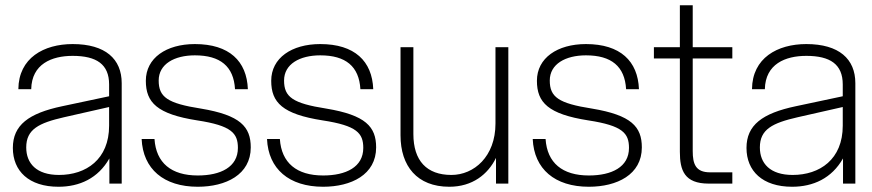

<svg xmlns="http://www.w3.org/2000/svg" viewBox="-20 -700 3326 732"><path d="M397 0H444V-383C444 -475 382 -532 257 -532C147 -532 51 -479 50 -360H99C101 -456 177 -487 257 -487C348 -487 396 -455 396 -378V-333L217 -295C89 -268 29 -223 29 -136C29 -48 90 12 203 12C283 12 354 -20 397 -96ZM80 -138C80 -207 128 -231 224 -253L396 -292V-221C396 -92 308 -33 205 -33C119 -33 80 -77 80 -138Z M734 12C841 12 936 -34 936 -138C936 -217 896 -261 746 -286C618 -306 585 -330 585 -393C585 -456 645 -489 723 -489C820 -489 871 -447 876 -360H925C921 -467 854 -532 723 -532C614 -532 536 -479 536 -392C536 -309 579 -265 732 -241C863 -221 887 -192 887 -136C887 -63 821 -31 734 -31C633 -31 575 -79 569 -170H520C525 -56 604 12 734 12Z M1212 12C1319 12 1414 -34 1414 -138C1414 -217 1374 -261 1224 -286C1096 -306 1063 -330 1063 -393C1063 -456 1123 -489 1201 -489C1298 -489 1349 -447 1354 -360H1403C1399 -467 1332 -532 1201 -532C1092 -532 1014 -479 1014 -392C1014 -309 1057 -265 1210 -241C1341 -221 1365 -192 1365 -136C1365 -63 1299 -31 1212 -31C1111 -31 1053 -79 1047 -170H998C1003 -56 1082 12 1212 12Z M1556 -189V-520H1507V-184C1507 -67 1570 12 1693 12C1781 12 1840 -35 1871 -98V0H1918V-520H1869V-229C1869 -103 1787 -33 1701 -33C1607 -33 1556 -87 1556 -189Z M2225 12C2332 12 2427 -34 2427 -138C2427 -217 2387 -261 2237 -286C2109 -306 2076 -330 2076 -393C2076 -456 2136 -489 2214 -489C2311 -489 2362 -447 2367 -360H2416C2412 -467 2345 -532 2214 -532C2105 -532 2027 -479 2027 -392C2027 -309 2070 -265 2223 -241C2354 -221 2378 -192 2378 -136C2378 -63 2312 -31 2225 -31C2124 -31 2066 -79 2060 -170H2011C2016 -56 2095 12 2225 12Z M2572 -680V-520H2473V-477H2572V-121C2572 -51 2589 0 2682 0H2772V-43H2687C2632 -43 2621 -75 2621 -124V-477H2772V-520H2621V-680Z M3194 0H3241V-383C3241 -475 3179 -532 3054 -532C2944 -532 2848 -479 2847 -360H2896C2898 -456 2974 -487 3054 -487C3145 -487 3193 -455 3193 -378V-333L3014 -295C2886 -268 2826 -223 2826 -136C2826 -48 2887 12 3000 12C3080 12 3151 -20 3194 -96ZM2877 -138C2877 -207 2925 -231 3021 -253L3193 -292V-221C3193 -92 3105 -33 3002 -33C2916 -33 2877 -77 2877 -138Z"/></svg>

Font: Aspekta 200
Style: Regular
Weight: 200
Designer: Ivo Dolenc
Version: Version 2.000